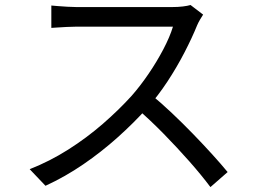

<svg xmlns="http://www.w3.org/2000/svg" viewBox="-20 -728 1040 775"><path d="M799.9 -669Q795.4 -662.6 787.6 -649.2Q779.7 -635.7 775.4 -625.2Q755.6 -576.2 724.8 -516.6Q694 -456.9 655.8 -398.8Q617.6 -340.8 576.1 -294.2Q520.7 -232.3 454.9 -173.5Q389.2 -114.6 316.1 -64.6Q243 -14.5 163.6 21.9L99.8 -45.1Q180.8 -76.9 255.4 -124.2Q329.9 -171.5 395.2 -228.2Q460.5 -285 511.9 -341.9Q546.1 -380.8 579.4 -429.6Q612.7 -478.4 639.2 -528.8Q665.7 -579.2 678.1 -620.4Q669.5 -620.4 639.7 -620.4Q609.9 -620.4 568.9 -620.4Q527.8 -620.4 482.7 -620.4Q437.6 -620.4 396.6 -620.4Q355.5 -620.4 326.4 -620.4Q297.4 -620.4 288.4 -620.4Q270.7 -620.4 249.2 -619.2Q227.8 -618 210.2 -616.9Q192.7 -615.8 187.2 -615.4V-705.7Q194.3 -704.9 212.7 -703.5Q231.1 -702.1 252.1 -700.8Q273.2 -699.5 288.4 -699.5Q298.5 -699.5 327.7 -699.5Q356.8 -699.5 397.3 -699.5Q437.8 -699.5 481.9 -699.5Q525.9 -699.5 566.3 -699.5Q606.8 -699.5 635.7 -699.5Q664.7 -699.5 674.3 -699.5Q698.8 -699.5 718.2 -701.9Q737.6 -704.3 749.1 -707.8ZM589.1 -346.7Q630.1 -313 673.5 -272Q716.9 -231 758.9 -187.7Q800.8 -144.5 836.9 -104.7Q873 -64.9 898.8 -33.5L829.4 27.2Q793.6 -20.7 744.7 -76.2Q695.7 -131.6 641.2 -187.4Q586.6 -243.2 532 -290.4Z"/></svg>

Font: Noto Sans SC Thin
Style: Regular
Weight: 100
Designer: Ryoko NISHIZUKA 西塚涼子 (kana, bopomofo & ideographs); Paul D. Hunt (Latin, Greek & Cyrillic); Sandoll Communications 산돌커뮤니
Foundry: Adobe
Version: Version 2.004-H2;hotconv 1.0.118;makeotfexe 2.5.65603